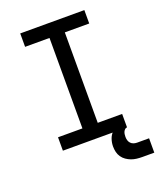

<svg xmlns="http://www.w3.org/2000/svg" viewBox="-167 -835 934 1131"><g transform="rotate(-20 300.5 -270.0)"><path d="M99 0V-84H252V-651H99V-735H501V-651H348V-84H501V0ZM526 195Q509 195 491.5 193Q474 191 458 185Q442 179 427.5 169Q413 159 403 144.5Q393 130 389 113Q385 96 385 78Q385 55 392.5 32.5Q400 10 416.5 -6Q433 -22 455.5 -29Q478 -36 501 -36V0Q493 0 487 6Q481 12 478 19Q475 26 474 34Q473 42 473 50Q473 61 476 71.5Q479 82 486.5 90Q494 98 504.5 101.5Q515 105 526 105H601V195Z"/></g></svg>

Font: Iosevka Slab Medium Extended
Style: Regular
Weight: 500
Width: 7
Monospace: yes
Designer: Belleve Invis
Foundry: Belleve Invis
Version: Version 11.1.1; ttfautohint (v1.8.3)